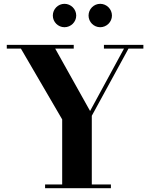

<svg xmlns="http://www.w3.org/2000/svg" viewBox="-20 -985 789 1005"><path d="M443.5 -903.5C443.5 -870 471 -842.5 504.5 -842.5C538 -842.5 566 -870 566 -903.5C566 -937.5 538 -965 504.5 -965C471 -965 443.5 -937.5 443.5 -903.5ZM256.5 -903.5C256.5 -870 284 -842.5 317.5 -842.5C351 -842.5 379 -870 379 -903.5C379 -937.5 351 -965 317.5 -965C284 -965 256.5 -937.5 256.5 -903.5ZM216 -19.5V0H560.5V-19.5H460.5V-379L652.5 -730.5H730.5V-750H524V-730.5H629L451.5 -404L269 -730.5H366V-750H15.5V-730.5H89.5L305.5 -360V-19.5Z"/></svg>

Font: Bodoni* 11pt
Style: Bold
Weight: 700
Version: Version 2.3